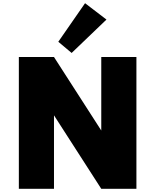

<svg xmlns="http://www.w3.org/2000/svg" viewBox="-20 -1182 972 1202"><path d="M98 0H318V-460L614 0H834V-825H614V-365L318 -825H98ZM428.5 -850.5 646.5 -1059.5 512.5 -1162 345 -920.5Z"/></svg>

Font: Spartan Black
Style: Regular
Weight: 900
Designer: Matt Bailey, Mirko Velimirovic
Foundry: Matt Bailey
Version: Version 1.003; ttfautohint (v1.8.3)